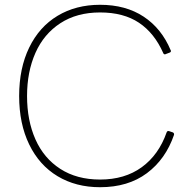

<svg xmlns="http://www.w3.org/2000/svg" viewBox="-20 -768 801 802"><path d="M60 -367Q60 -483 102 -569.5Q144 -656 220.5 -702Q297 -748 398 -748Q505 -748 580 -698.5Q655 -649 693 -558Q694 -557 694 -555Q694 -550 688 -548L672 -542Q671 -541 669 -541Q664 -541 662 -546Q625 -630 560.5 -673Q496 -716 398 -716Q301 -716 232 -671Q163 -626 128 -547Q93 -468 93 -367Q93 -265 128 -186Q163 -107 232 -62.5Q301 -18 398 -18Q501 -18 572 -69.5Q643 -121 676 -215Q679 -223 687 -220L702 -215Q708 -212 707 -205Q672 -103 593.5 -44.5Q515 14 398 14Q297 14 220.5 -32Q144 -78 102 -164.5Q60 -251 60 -367Z"/></svg>

Font: LINE Seed Sans KR Thin
Style: Regular
Weight: 250
Designer: LINE BX Design & Sandoll Inc & Dalton Maag Ltd
Foundry: Sandoll Inc.
Version: Version 1.000